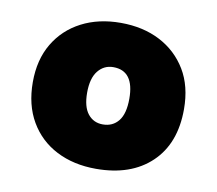

<svg xmlns="http://www.w3.org/2000/svg" viewBox="-58 -614 667 590"><g transform="rotate(10 275.0 -319.5)"><path d="M276 -92Q206 -92 152.5 -119.5Q99 -147 69 -198.5Q39 -250 39 -321Q39 -391 69 -441.5Q99 -492 152 -519.5Q205 -547 274 -547Q344 -547 397 -519.5Q450 -492 480.5 -441.5Q511 -391 511 -319Q511 -212 448 -152Q385 -92 276 -92ZM273 -230Q304 -230 322 -252.5Q340 -275 340 -322Q340 -409 275 -409Q246 -409 227.5 -386Q209 -363 209 -318Q209 -274 226.5 -252Q244 -230 273 -230Z"/></g></svg>

Font: Noto Sans SemiCondensed Black
Style: Regular
Weight: 900
Width: 4
Designer: Monotype Design Team
Foundry: Monotype Imaging Inc.
Version: Version 2.013; ttfautohint (v1.8.4.7-5d5b)